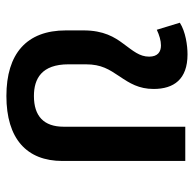

<svg xmlns="http://www.w3.org/2000/svg" viewBox="-23 -572 606 600"><g transform="rotate(90 280.0 -272.0)"><path d="M280 11C413 11 483 -52 483 -164V-548H376V-168C376 -106 343 -75 280 -75C226 -75 181 -99 181 -183V-237C181 -286 197 -310 219 -343C240 -374 258 -403 258 -449C258 -512 228 -555 150 -555C122 -555 79 -549 51 -531L73 -459C90 -467 107 -472 122 -472C142 -472 157 -462 157 -435C157 -405 139 -385 117 -355C96 -327 75 -293 75 -230V-175C75 -52 148 11 280 11Z"/></g></svg>

Font: Noto Sans Thai Medium
Style: Regular
Weight: 500
Designer: Monotype Design Team
Foundry: Monotype Imaging Inc.
Version: Version 1.901